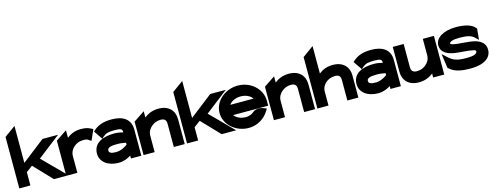

<svg xmlns="http://www.w3.org/2000/svg" viewBox="-22 -1363 5339 2073"><g transform="rotate(-15 2648.0 -327.0)"><path d="M12 0H136V-148L207 -201L399 0H561L310 -253L566 -451H392L136 -252V-665L12 -575Z M537 0H661V-187C661 -230 682 -264 708 -287C732 -308 765 -325 810 -325C856 -325 856 -321 873 -310L898 -294L950 -412L928 -423C902 -435 880 -447 819 -447C752 -447 701 -424 661 -392V-476L537 -393Z M919 -145C919 -49 1006 11 1122 11C1180 11 1225 -10 1260 -32V0H1376V-292C1376 -404 1300 -462 1166 -462C1068 -462 1012 -437 967 -399L950 -384L1017 -286L1038 -306C1072 -334 1100 -341 1166 -341C1235 -341 1253 -333 1253 -299V-294C1230 -300 1194 -308 1156 -308C1029 -308 919 -265 919 -145ZM1046 -146C1046 -177 1082 -189 1156 -189C1192 -189 1230 -183 1253 -178V-157C1236 -143 1183 -108 1125 -108C1069 -108 1046 -120 1046 -146Z M1401 0H1525V-183C1525 -226 1546 -260 1574 -283C1598 -304 1631 -321 1676 -321C1720 -321 1739 -301 1739 -260V0H1861V-278C1861 -372 1802 -443 1685 -443C1618 -443 1566 -420 1525 -388V-457L1401 -374Z M1887 0H2011V-148L2082 -201L2274 0H2436L2185 -253L2441 -451H2267L2011 -252V-665L1887 -575Z M2311 -226C2311 -95 2432 11 2576 11C2671 11 2755 -40 2801 -116L2817 -141L2790 -152C2790 -152 2717 -186 2666 -143C2641 -122 2611 -110 2576 -110C2519 -110 2470 -133 2447 -167H2839V-221C2839 -355 2721 -462 2576 -462C2432 -462 2311 -357 2311 -226ZM2446 -282C2468 -316 2518 -341 2576 -341C2634 -341 2683 -317 2705 -282Z M2858 0H2982V-183C2982 -226 3003 -260 3031 -283C3055 -304 3088 -321 3133 -321C3177 -321 3196 -301 3196 -260V0H3318V-278C3318 -372 3259 -443 3142 -443C3075 -443 3023 -420 2982 -388V-457L2858 -374Z M3344 0H3468V-154C3468 -197 3488 -230 3514 -253C3537 -273 3573 -290 3618 -290C3661 -290 3679 -271 3679 -230V0H3802V-248C3802 -341 3742 -412 3625 -412C3558 -412 3508 -390 3468 -358V-665L3344 -575Z M3820 -145C3820 -49 3907 11 4023 11C4081 11 4126 -10 4161 -32V0H4277V-292C4277 -404 4201 -462 4067 -462C3969 -462 3913 -437 3868 -399L3851 -384L3918 -286L3939 -306C3973 -334 4001 -341 4067 -341C4136 -341 4154 -333 4154 -299V-294C4131 -300 4095 -308 4057 -308C3930 -308 3820 -265 3820 -145ZM3947 -146C3947 -177 3983 -189 4057 -189C4093 -189 4131 -183 4154 -178V-157C4137 -143 4084 -108 4026 -108C3970 -108 3947 -120 3947 -146Z M4302 -154C4302 -60 4361 11 4478 11C4545 11 4597 -12 4638 -44V0H4762V-432H4638V-249C4638 -206 4618 -172 4590 -149C4566 -128 4533 -111 4488 -111C4444 -111 4424 -131 4424 -172V-432H4302Z M4781 -322C4781 -234 4862 -205 4939 -194C5005 -185 5085 -184 5133 -172C5157 -166 5161 -163 5161 -154C5161 -127 5127 -110 5043 -110C4944 -110 4899 -122 4843 -173L4791 -221L4814 -61L4821 -55C4878 0 4964 11 5050 11C5224 11 5289 -57 5289 -139C5289 -206 5241 -240 5190 -257C5113 -281 5002 -275 4935 -292C4911 -298 4910 -300 4910 -307C4910 -325 4944 -341 5022 -341C5113 -341 5153 -328 5184 -300L5221 -264L5233 -388L5227 -395C5185 -448 5094 -462 5015 -462C4874 -462 4781 -402 4781 -322Z"/></g></svg>

Font: Charger Pro
Style: UltraExt
Weight: 900
Designer: Jasper
Foundry: Cannot Into Space Fonts
Version: Version 1.09